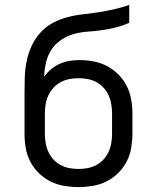

<svg xmlns="http://www.w3.org/2000/svg" viewBox="-20 -755 640 783"><path d="M300 8Q271 8 241.5 3Q212 -2 186 -15Q160 -28 138.5 -49Q117 -70 103.5 -96Q90 -122 85 -151.5Q80 -181 80 -210V-292Q80 -312 80 -332.5Q80 -353 80 -374Q80 -374 80 -374.5Q80 -375 80 -375V-376Q80 -408 81 -440.5Q82 -473 88.5 -505Q95 -537 108.5 -566.5Q122 -596 143.5 -620.5Q165 -645 193.5 -660.5Q222 -676 253.5 -684.5Q285 -693 317 -696.5Q349 -700 381 -705Q413 -710 444.5 -717Q476 -724 507 -735V-662Q480 -650 452 -643Q424 -636 395.5 -632Q367 -628 338 -626Q309 -624 281.5 -616.5Q254 -609 229.5 -592.5Q205 -576 189.5 -552Q174 -528 167.5 -499.5Q161 -471 160 -442Q172 -459 188 -472.5Q204 -486 223 -494.5Q242 -503 262.5 -506.5Q283 -510 304 -510Q333 -510 362 -504.5Q391 -499 416.5 -485.5Q442 -472 463 -451Q484 -430 497 -404Q510 -378 515 -349.5Q520 -321 520 -292V-210Q520 -181 515 -151.5Q510 -122 496.5 -96Q483 -70 461.5 -49Q440 -28 414 -15Q388 -2 358.5 3Q329 8 300 8ZM300 -66Q319 -66 337.5 -69.5Q356 -73 373 -82Q390 -91 402.5 -105Q415 -119 423 -136.5Q431 -154 434 -172.5Q437 -191 437 -210V-292Q437 -310 434 -329Q431 -348 423.5 -365Q416 -382 403 -396.5Q390 -411 373.5 -420Q357 -429 338 -432.5Q319 -436 301 -436Q282 -436 263 -432.5Q244 -429 227.5 -420Q211 -411 198 -397Q185 -383 177 -365.5Q169 -348 166 -329.5Q163 -311 163 -292V-210Q163 -191 166 -172.5Q169 -154 177 -136.5Q185 -119 197.5 -105Q210 -91 227 -82Q244 -73 262.5 -69.5Q281 -66 300 -66Z"/></svg>

Font: Zed Mono Extended
Style: Regular
Weight: 400
Width: 7
Monospace: yes
Designer: Belleve Invis
Foundry: Belleve Invis
Version: Version 1.0.0; ttfautohint (v1.8.4)